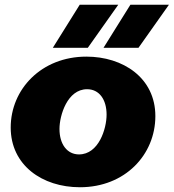

<svg xmlns="http://www.w3.org/2000/svg" viewBox="-20 -772 730 807"><path d="M316 15C506 15 633 -122 633 -284C633 -445 497 -534 343 -534C154 -534 25 -397 25 -236C25 -78 157 15 316 15ZM312 -123C262 -123 230 -166 230 -230C230 -287 263 -397 346 -397C397 -397 428 -354 428 -290C428 -231 395 -123 312 -123ZM202 -571H349L477 -752H315ZM415 -571H562L690 -752H528Z"/></svg>

Font: Fixel Display Black
Style: Italic
Weight: 900
Italic angle: -10°
Designer: AlfaBravo + MacPaw
Foundry: Kyrylo Tkachov, Marchela Mozhyna, Serhii Makarenko, Maria Weinstein, Zakhar Kryvoshyya
Version: Version 1.210;Glyphs 3.2 (3217)